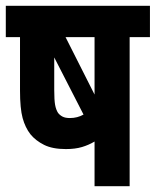

<svg xmlns="http://www.w3.org/2000/svg" viewBox="-20 -642 537 662"><path d="M497 -622V-514H427V0H306V-154Q286 -142 262.5 -135Q239 -128 207 -128Q161 -128 132 -142.5Q103 -157 85 -179Q67 -202 58 -235Q49 -268 49 -330V-514H0V-622ZM306 -514H206L306 -316ZM180 -253Q186 -245 195.5 -240Q205 -235 221 -235Q247 -235 268 -247L167 -444V-332Q167 -297 170 -280.5Q173 -264 180 -253Z"/></svg>

Font: Noto Sans ExtraCondensed
Style: Bold
Weight: 700
Width: 2
Designer: Monotype Design Team
Foundry: Monotype Imaging Inc.
Version: Version 2.013; ttfautohint (v1.8.4.7-5d5b)